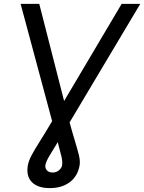

<svg xmlns="http://www.w3.org/2000/svg" viewBox="-20 -747 736 980"><path d="M85.2 -727.3H180.4L307.2 -231.5L600.9 -727.3H696L335.2 -122.2Q342.7 -94.1 349.6 -70.7Q356.5 -47.2 362.6 -27.3Q375.7 16.3 382.8 45.3Q389.9 74.2 386.4 96.6Q376.8 152 336.5 182.5Q296.2 213.1 234.4 213.1Q172.6 213.1 142.6 182.5Q112.6 152 122.2 96.6Q126.4 73.2 141.7 44.6Q157 16 183.1 -25.2Q209.2 -66.4 246.1 -128.6ZM274.9 -21.7Q246.8 23.8 230.6 51.1Q214.5 78.5 211.6 96.6Q209.5 111.5 219.5 122.5Q229.4 133.5 248.6 133.5Q267.8 133.5 281.2 122Q294.7 110.4 296.9 96.6Q299.7 78.8 293.9 53.1Q288 27.3 275.9 -17Q275.2 -20.2 274.9 -21.7Z"/></svg>

Font: Inter UI
Style: Italic
Weight: 400
Italic angle: -9.39999°
Designer: Rasmus Andersson
Foundry: rsms
Version: 3.2;8d6f07862